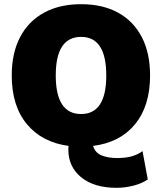

<svg xmlns="http://www.w3.org/2000/svg" viewBox="-20 -690 773 916"><path d="M536 206Q429 206 367.5 156Q306 106 306 23Q306 15 307 6Q180 -11 108 -98Q36 -185 36 -330Q36 -437 76 -513Q116 -589 190 -629.5Q264 -670 367 -670Q470 -670 543.5 -629.5Q617 -589 656.5 -513Q696 -437 696 -330Q696 -185 624.5 -97.5Q553 -10 424 6Q434 39 465 51.5Q496 64 538 64Q582 64 611 55Q640 46 660 31L685 166Q658 185 617.5 195.5Q577 206 536 206ZM367 -514Q246 -514 246 -330Q246 -146 367 -146Q487 -146 487 -330Q487 -514 367 -514Z"/></svg>

Font: Work Sans ExtraBold
Style: Regular
Weight: 800
Designer: Wei Huang
Foundry: Wei Huang
Version: Version 2.012; ttfautohint (v1.8.3)